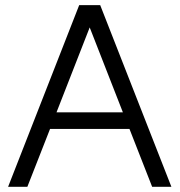

<svg xmlns="http://www.w3.org/2000/svg" viewBox="-20 -720 693 740"><path d="M479 -223.1H172.9L85.4 0H11.2L285.2 -700.2H366.2L640.6 0H566.4ZM453.6 -287.1 325.7 -614.3 197.8 -287.1Z"/></svg>

Font: LilGrotesk
Style: Regular
Weight: 400
Designer: BSozoo
Foundry: BSozoo
Version: Version 1.004;PS 001.004;hotconv 1.0.70;makeotf.lib2.5.58329